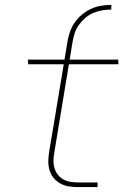

<svg xmlns="http://www.w3.org/2000/svg" viewBox="-20 -763 540 783"><path d="M255 -592Q258 -612 265 -632.5Q272 -653 284.5 -671Q297 -689 314.5 -703.5Q332 -718 351.5 -727Q371 -736 392 -739.5Q413 -743 434 -743V-724Q416 -724 397.5 -721Q379 -718 361 -710.5Q343 -703 328 -690Q313 -677 301.5 -661Q290 -645 284.5 -627.5Q279 -610 276 -592ZM378 0H298Q279 0 260.5 -3Q242 -6 226.5 -14.5Q211 -23 199.5 -36.5Q188 -50 182.5 -67.5Q177 -85 177 -103.5Q177 -122 180 -141L240 -501H95L94 -520H243L255 -592H276L264 -520H462L463 -501H261L201 -138Q198 -122 198 -106.5Q198 -91 202.5 -76.5Q207 -62 216 -50.5Q225 -39 238 -31.5Q251 -24 266.5 -21.5Q282 -19 298 -19H378Z"/></svg>

Font: Iosevka Aile Thin Oblique
Style: Regular
Weight: 100
Italic angle: -9°
Designer: Belleve Invis
Foundry: Belleve Invis
Version: Version 31.1.0; ttfautohint (v1.8.4)